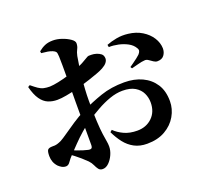

<svg xmlns="http://www.w3.org/2000/svg" viewBox="-144 -967 1289 1211"><g transform="rotate(-20 500.0 -362.0)"><path d="M665 19Q616 19 579.5 -0.5Q543 -20 517 -53.5Q491 -87 471 -129L484 -140Q509 -115 546.5 -97.5Q584 -80 635 -80Q695 -80 734.5 -118Q774 -156 774 -219Q774 -252 760 -281.5Q746 -311 714.5 -330Q683 -349 631 -349Q589 -349 544 -333Q499 -317 455 -292Q411 -267 370 -240Q342 -221 309.5 -192.5Q277 -164 248.5 -134.5Q220 -105 199 -83Q175 -58 163 -40Q151 -22 134 -22Q120 -22 108.5 -28.5Q97 -35 86 -45Q71 -61 64 -79.5Q57 -98 57 -119Q57 -151 65 -160.5Q73 -170 97 -170Q115 -169 128.5 -173Q142 -177 157 -184Q174 -193 206 -215.5Q238 -238 278 -264.5Q318 -291 358 -311Q429 -346 500.5 -370.5Q572 -395 659 -395Q727 -395 779 -370.5Q831 -346 861 -300Q891 -254 891 -185Q891 -133 864 -86Q837 -39 786.5 -10Q736 19 665 19ZM347 73Q329 73 319.5 60.5Q310 48 302.5 31Q295 14 280 -2Q263 -19 244.5 -35Q226 -51 208.5 -64.5Q191 -78 174 -90L190 -111Q210 -102 231 -94Q252 -86 270.5 -80.5Q289 -75 302 -72Q318 -69 324 -74.5Q330 -80 330 -93Q330 -141 330 -217.5Q330 -294 330 -381Q330 -410 330.5 -454Q331 -498 331 -544.5Q331 -591 331 -630Q331 -669 330 -688Q329 -713 324 -720Q319 -727 305 -733Q291 -739 273 -742Q255 -745 231 -747L229 -760Q251 -778 273.5 -787.5Q296 -797 327 -797Q356 -797 386.5 -786.5Q417 -776 439.5 -760.5Q462 -745 462 -730Q462 -709 453 -692.5Q444 -676 439 -652Q435 -630 430 -596Q425 -562 420.5 -521Q416 -480 413.5 -439Q411 -398 411 -363Q411 -276 414 -221.5Q417 -167 421.5 -135Q426 -103 429.5 -84Q433 -65 433 -48Q433 -21 420.5 7Q408 35 388.5 54Q369 73 347 73ZM227 -435Q194 -435 166 -446.5Q138 -458 116.5 -488.5Q95 -519 81 -574L94 -582Q118 -562 135.5 -550Q153 -538 171 -534Q189 -530 211 -530Q236 -531 269 -538Q302 -545 334.5 -554.5Q367 -564 392 -573Q428 -587 451.5 -599.5Q475 -612 488 -620.5Q501 -629 507 -629Q511 -629 525.5 -629Q540 -629 557 -624Q574 -619 587 -609Q600 -599 601 -578Q601 -548 559 -525Q541 -515 514.5 -505.5Q488 -496 458.5 -486Q429 -476 401 -468Q387 -464 355.5 -456Q324 -448 288.5 -441.5Q253 -435 227 -435ZM903 -448Q891 -448 878.5 -456.5Q866 -465 853 -474Q840 -483 827 -481Q809 -480 781.5 -472.5Q754 -465 737 -461L730 -472Q740 -479 755 -489.5Q770 -500 784 -511Q798 -522 804 -528Q814 -539 816.5 -548.5Q819 -558 811 -570Q797 -594 769 -609Q741 -624 708 -631Q675 -638 645 -637L642 -653Q672 -665 709.5 -672Q747 -679 788 -674Q840 -668 879 -644Q918 -620 940 -585.5Q962 -551 963 -513Q963 -487 948.5 -467.5Q934 -448 903 -448Z"/></g></svg>

Font: Noto Serif TC ExtraBold
Style: Regular
Weight: 800
Designer: Ryoko NISHIZUKA 西塚涼子 (kana & ideographs); Frank Grießhammer (Latin, Greek & Cyrillic); Wenlong ZHANG 张文龙 (bopomofo); San
Foundry: Adobe
Version: Version 2.002-H1;hotconv 1.1.0;makeotfexe 2.6.0